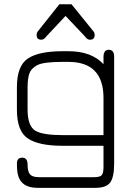

<svg xmlns="http://www.w3.org/2000/svg" viewBox="-20 -694 637 914"><path d="M160.2 -544.9 262.7 -673.8H320.3L424.8 -544.9Q430.7 -537.1 430.7 -527.3Q430.7 -504.9 408.2 -504.9Q397.5 -504.9 389.6 -514.2Q381.8 -523.4 380.9 -524.4L292 -618.2L204.1 -524.4Q202.1 -522.5 199.2 -518.6Q196.3 -514.6 194.3 -513.2Q192.4 -511.7 190.4 -509.8Q186.5 -505.9 176.8 -504.9Q154.3 -504.9 154.3 -527.3Q154.3 -537.1 160.2 -544.9ZM523.4 85Q523.4 148.4 504.9 174.3Q486.3 200.2 434.6 200.2H158.2Q76.2 200.2 63.5 129.9Q60.5 113.3 60.5 85Q60.5 56.6 85.9 56.6Q111.3 56.6 111.3 89.8Q111.3 123 123 136.2Q134.8 149.4 165 149.4H427.7Q456.1 149.4 464.4 139.6Q472.7 129.9 472.7 100.6V0H277.3Q165 0 112.8 -34.7Q60.5 -69.3 60.5 -171.9V-278.3Q60.5 -380.9 112.8 -415.5Q165 -450.2 277.3 -450.2H305.7Q415 -450.2 472.7 -388.7V-422.9Q472.7 -457 498 -457Q523.4 -457 523.4 -423.8ZM472.7 -50.8V-227.5Q472.7 -399.4 305.7 -399.4H277.3Q186.5 -399.4 157.2 -383.8Q127.9 -368.2 119.6 -343.8Q111.3 -319.3 111.3 -277.3V-172.9Q111.3 -91.8 150.4 -70.3Q186.5 -50.8 277.3 -50.8Z"/></svg>

Font: Jura
Style: Book
Weight: 400
Version: Version 2.5